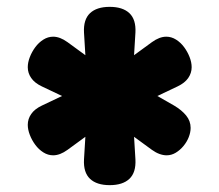

<svg xmlns="http://www.w3.org/2000/svg" viewBox="-20 -610 640 560"><path d="M300 -70Q262 -70 242.5 -88.5Q223 -107 225 -145L229 -211L177 -173Q166 -165 155.5 -161Q145 -157 135 -157Q120 -157 106.5 -165.5Q93 -174 83 -187.5Q73 -201 67 -216.5Q61 -232 61 -246Q61 -263 71 -277.5Q81 -292 102 -302L161 -330L102 -358Q81 -368 71 -382.5Q61 -397 61 -414Q61 -428 67 -443.5Q73 -459 83 -472.5Q93 -486 106.5 -494.5Q120 -503 135 -503Q145 -503 155.5 -499Q166 -495 177 -487L229 -449L225 -515Q223 -553 242.5 -571.5Q262 -590 300 -590Q338 -590 357.5 -571.5Q377 -553 375 -515L371 -449L423 -487Q434 -495 444.5 -499Q455 -503 465 -503Q480 -503 493.5 -494.5Q507 -486 517 -472.5Q527 -459 533 -443.5Q539 -428 539 -414Q539 -397 529 -382.5Q519 -368 498 -358L439 -330L488 -302Q510 -289 523 -273Q536 -257 536 -237Q536 -224 530.5 -210Q525 -196 515 -184Q505 -172 492.5 -164.5Q480 -157 466 -157Q456 -157 445 -161Q434 -165 423 -173L371 -211L375 -145Q377 -107 357.5 -88.5Q338 -70 300 -70Z"/></svg>

Font: Maple Mono ExtraBold
Style: Regular
Weight: 800
Monospace: yes
Designer: subframe7536
Version: Version 7.000